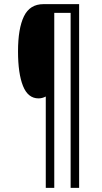

<svg xmlns="http://www.w3.org/2000/svg" viewBox="-20 -780 492 927"><path d="M362 127H321V-718H242V127H201V-314Q184 -305 166 -305Q115 -305 91 -365Q67 -425 67 -532Q67 -642 95.5 -701Q124 -760 190 -760H362Z"/></svg>

Font: Noto Sans Myanmar ExtraCondensed Light
Style: Regular
Weight: 300
Width: 2
Designer: Monotype Design Team
Foundry: Monotype Imaging Inc.
Version: Version 2.107; ttfautohint (v1.8.4.7-5d5b)